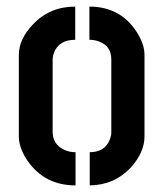

<svg xmlns="http://www.w3.org/2000/svg" viewBox="-20 -561 495 582"><path d="M37.1 -147.5V-394.5Q37.1 -442.4 80.1 -487.3Q130.9 -541 208 -541V-440.4Q157.2 -440.4 142.6 -398.4Q139.6 -389.6 139.6 -380.9V-161.1Q139.6 -124 173.8 -107.4Q189.5 -99.6 209 -99.6V1Q114.3 1 62.5 -75.2Q37.1 -113.3 37.1 -147.5ZM252 1V-99.6Q298.8 -99.6 313.5 -139.6Q317.4 -150.4 317.4 -159.2V-380.9Q317.4 -421.9 279.3 -435.5Q266.6 -440.4 251 -440.4V-541Q342.8 -541 392.6 -466.8Q418 -428.7 418 -394.5V-147.5Q418 -99.6 377 -53.7Q327.1 0 252 1Z"/></svg>

Font: Post No Bills Colombo
Style: Bold
Weight: 800
Designer: Kosala Senevirathne, Siva Puranthara, Lasantha Premarathna, Tharique Azeez
Foundry: Mooniak
Version: Version 1.220 ; ttfautohint (v1.5)